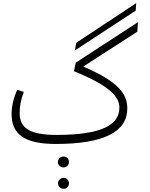

<svg xmlns="http://www.w3.org/2000/svg" viewBox="-20 -895 946 1211"><path d="M839 -875 462 -626 451 -576 836 -828ZM850 -755 458 -500 446 -446C674 -353 733 -285 733 -216C733 -110 628 -44 337 -44C169 -44 104 -86 104 -183C104 -226 112 -269 130 -315L89 -329C65 -278 53 -223 53 -176C53 -49 133 13 332 13C639 13 783 -66 783 -211C783 -306 721 -383 505 -475L846 -695ZM380 92C362 92 345 107 345 127C345 146 362 161 380 161C400 161 415 146 415 127C415 107 400 92 380 92ZM381 227C362 227 346 242 346 261C346 281 362 296 381 296C400 296 415 281 415 261C415 242 400 227 381 227Z"/></svg>

Font: FiraGO Light
Style: Regular
Weight: 300
Designer: bBox Type
Foundry: bBox Type GmbH
Version: Version 1.001;PS 001.001;hotconv 1.0.88;makeotf.lib2.5.64775